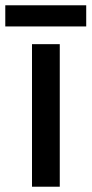

<svg xmlns="http://www.w3.org/2000/svg" viewBox="-38 -706 346 726"><path d="M188 0H83V-539H188ZM288 -686V-606H-18V-686Z"/></svg>

Font: Noto Sans Tai Tham Medium
Style: Regular
Weight: 500
Designer: Monotype Design Team 2013. Revised by David WIlliams 2020
Foundry: Monotype Imaging Inc.
Version: Version 2.002; ttfautohint (v1.8.4.7-5d5b)